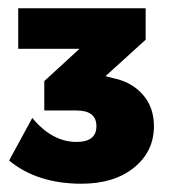

<svg xmlns="http://www.w3.org/2000/svg" viewBox="-20 -719 410 464"><path d="M2 -331 58 -434Q106 -376 165 -376Q213 -376 213 -414Q213 -452 165 -452H87V-523L172 -601H24V-699H332V-623L235 -535L254 -530Q298 -521 325 -490.5Q352 -460 352 -414Q352 -353 304 -314Q256 -275 177 -275Q70 -275 2 -331Z"/></svg>

Font: Trueno
Style: ExBd
Weight: 800
Designer: Julieta Ulanovsky
Foundry: Julieta Ulanovsky
Version: Version 3.001b